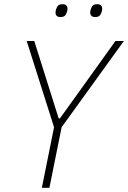

<svg xmlns="http://www.w3.org/2000/svg" viewBox="-20 -893 609 913"><path d="M179 0 237 -288 107 -698H143L259 -330H265L529 -698H569L273 -288L215 0ZM267 -812Q255 -812 249.5 -818Q244 -824 244 -832Q244 -841 247 -850Q251 -862 257.5 -867.5Q264 -873 278 -873Q290 -873 295.5 -867Q301 -861 301 -853Q301 -844 298 -835Q294 -823 287.5 -817.5Q281 -812 267 -812ZM432 -812Q420 -812 414.5 -818Q409 -824 409 -832Q409 -841 412 -850Q416 -862 422.5 -867.5Q429 -873 443 -873Q455 -873 460.5 -867Q466 -861 466 -853Q466 -844 463 -835Q459 -823 452.5 -817.5Q446 -812 432 -812Z"/></svg>

Font: IBM Plex Sans Cond ExtLt
Style: Italic
Weight: 200
Width: 3
Italic angle: -11°
Designer: Mike Abbink, Paul van der Laan, Pieter van Rosmalen
Foundry: Bold Monday
Version: Version 1.3